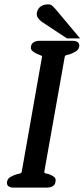

<svg xmlns="http://www.w3.org/2000/svg" viewBox="-20 -855 385 875"><path d="M285 -680 170 -756Q159 -764 152.5 -774Q146 -784 148 -797Q151 -814 163.5 -824Q176 -834 195 -835Q209 -836 216.5 -830Q224 -824 236 -810L345 -680ZM195 0H40Q28 0 19 -6Q10 -12 12 -27Q15 -41 27.5 -48.5Q40 -56 57 -61Q64 -63 71 -64.5Q78 -66 79 -72L172 -599Q172 -598 169 -601Q166 -603 161.5 -604.5Q157 -606 152 -608Q138 -614 128.5 -622Q119 -630 121 -642Q123 -657 134.5 -663Q146 -669 159 -669H313Q325 -669 334 -663Q343 -657 341 -642Q338 -628 324.5 -620Q311 -612 296 -607Q282 -605 278.5 -601.5Q275 -598 275 -596L182 -73Q181 -66 187.5 -65Q194 -64 201 -62Q215 -57 225.5 -49.5Q236 -42 233 -27Q231 -12 219.5 -6Q208 0 195 0Z"/></svg>

Font: Jura
Style: Bold Italic
Weight: 700
Designer: Ed Merritt
Foundry: Ten by Twenty
Version: Version 1.007